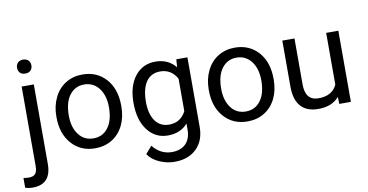

<svg xmlns="http://www.w3.org/2000/svg" viewBox="-117 -956 2693 1404"><g transform="rotate(-10 1229.5 -254.0)"><path d="M71.3 -528.3V63C71.3 117.2 49.8 136.2 9.3 136.2C-7.8 136.2 -21.5 134.8 -31.7 132.3V204.6C-14.6 210.4 3.4 213.4 23.4 213.4C115.7 213.4 161.6 162.6 161.6 61V-528.3ZM62 -668.5C62 -653.8 66.4 -641.6 75.2 -631.8C84 -622.1 97.2 -617.2 114.7 -617.2C132.3 -617.2 145.5 -622.1 154.8 -631.8C164.1 -641.6 168.5 -653.8 168.5 -668.5C168.5 -697.8 149.9 -720.7 114.7 -720.7C80.1 -720.7 62 -697.3 62 -668.5Z M283.2 -262.7C283.2 -180.7 305.7 -114.7 350.1 -64.9C394.5 -15.1 452.1 9.8 523.9 9.8C571.3 9.8 613.8 -1.5 650.4 -24.4C723.6 -69.8 764.2 -155.3 764.2 -258.3V-264.6C764.2 -347.2 742.2 -413.6 697.8 -463.4C653.3 -513.2 594.7 -538.1 522.9 -538.1C476.6 -538.1 435.1 -526.9 398.9 -504.4C362.3 -481.9 334 -450.2 314 -408.7C293.5 -367.2 283.2 -320.8 283.2 -269ZM374 -258.3C374 -324.2 387.7 -375 415 -410.6C442.4 -446.3 478.5 -463.9 522.9 -463.9C568.4 -463.9 605 -445.8 632.8 -410.2C660.2 -374 673.8 -327.1 673.8 -269C673.8 -204.1 660.2 -153.8 633.3 -118.2C606.4 -82 569.8 -64 523.9 -64C478.5 -64 441.9 -81.5 415 -117.2C387.7 -152.8 374 -199.7 374 -258.3Z M856 -268.6C856 -182.6 875 -114.7 913.6 -64.9C951.7 -15.1 1001.5 9.8 1063.5 9.8C1126 9.8 1175.3 -11.2 1211.4 -52.7V-7.3C1211.4 82.5 1159.7 134.3 1071.8 134.3C1015.6 134.3 968.3 110.4 929.7 62.5L882.8 116.7C901.9 145 929.7 167.5 966.3 183.6C1002.9 199.7 1040 208 1078.1 208C1146.5 208 1201.2 188.5 1241.7 148.9C1282.2 109.4 1302.2 55.7 1302.2 -12.7V-528.3H1219.7L1215.3 -469.7C1179.2 -515.1 1128.9 -538.1 1064.5 -538.1C1001.5 -538.1 951.2 -513.7 913.1 -465.3C875 -416.5 856 -351.1 856 -268.6ZM946.8 -258.3C946.8 -392.6 999 -461.4 1086.9 -461.4C1142.1 -461.4 1183.6 -436 1211.4 -385.7V-144.5C1184.6 -92.8 1143.1 -66.9 1085.9 -66.9C1042 -66.9 1007.8 -84 983.4 -118.2C959 -151.9 946.8 -198.7 946.8 -258.3Z M1414.6 -262.7C1414.6 -180.7 1437 -114.7 1481.4 -64.9C1525.9 -15.1 1583.5 9.8 1655.3 9.8C1702.6 9.8 1745.1 -1.5 1781.7 -24.4C1855 -69.8 1895.5 -155.3 1895.5 -258.3V-264.6C1895.5 -347.2 1873.5 -413.6 1829.1 -463.4C1784.7 -513.2 1726.1 -538.1 1654.3 -538.1C1607.9 -538.1 1566.4 -526.9 1530.3 -504.4C1493.7 -481.9 1465.3 -450.2 1445.3 -408.7C1424.8 -367.2 1414.6 -320.8 1414.6 -269ZM1505.4 -258.3C1505.4 -324.2 1519 -375 1546.4 -410.6C1573.7 -446.3 1609.9 -463.9 1654.3 -463.9C1699.7 -463.9 1736.3 -445.8 1764.2 -410.2C1791.5 -374 1805.2 -327.1 1805.2 -269C1805.2 -204.1 1791.5 -153.8 1764.6 -118.2C1737.8 -82 1701.2 -64 1655.3 -64C1609.9 -64 1573.2 -81.5 1546.4 -117.2C1519 -152.8 1505.4 -199.7 1505.4 -258.3Z M2336.9 0H2422.9V-528.3H2332.5V-144C2309.6 -92.8 2263.7 -66.9 2194.8 -66.9C2129.9 -66.9 2097.2 -106.9 2097.2 -187V-528.3H2006.8V-184.6C2007.3 -56.2 2067.4 9.8 2180.2 9.8C2248 9.8 2299.8 -10.7 2335 -52.2Z"/></g></svg>

Font: Shabnam
Style: Regular
Weight: 400
Foundry: DejaVu fonts team - Redesigned by Saber Rastikerdar - Based on Vazir font
Version: Version 5.0.1